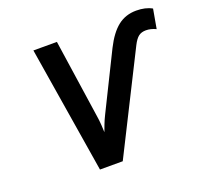

<svg xmlns="http://www.w3.org/2000/svg" viewBox="-123 -855 1058 998"><g transform="rotate(-20 406.0 -356.0)"><path d="M266.5 0 153 -700H283L347 -264Q350.5 -243 352.5 -214.8Q354.5 -186.5 354.5 -174.5Q359 -187 368 -210.8Q377 -234.5 389 -258.5L544 -572Q580.5 -644.5 623.5 -678.2Q666.5 -712 725.5 -712Q777 -712 812 -692L793 -585Q764.5 -598.5 738 -598.5Q713 -598.5 697 -586.2Q681 -574 665.5 -543.5L392.5 0Z"/></g></svg>

Font: Overpass
Style: Bold Italic
Weight: 700
Italic angle: -10°
Designer: Delve Withrington, Dave Bailey, Thomas Jockin
Foundry: Delve Fonts LLC
Version: Version 4.000; ttfautohint (v1.8.3)